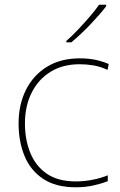

<svg xmlns="http://www.w3.org/2000/svg" viewBox="-20 -786 512 816"><path d="M302 10Q218 10 164 -25.5Q110 -61 84.5 -122.5Q59 -184 59 -261Q59 -342 90.5 -404.5Q122 -467 180 -502.5Q238 -538 319 -538Q355 -538 384.5 -532Q414 -526 442 -514L437 -489Q407 -503 377.5 -508Q348 -513 319 -513Q247 -513 195 -481Q143 -449 114.5 -392Q86 -335 86 -261Q86 -193 108.5 -137Q131 -81 178.5 -48Q226 -15 302 -15Q338 -15 373.5 -22Q409 -29 438 -41V-16Q413 -6 378 2Q343 10 302 10ZM431 -759Q405 -725 364 -682Q323 -639 283 -606H262V-612Q285 -632 311.5 -660Q338 -688 362.5 -716.5Q387 -745 401 -766H431Z"/></svg>

Font: Noto Sans Gujarati Thin
Style: Regular
Weight: 100
Designer: Jelle Bosma - Monotype Design Team, Universal Thirst
Foundry: Monotype Imaging Inc.
Version: Version 2.106; ttfautohint (v1.8.4.7-5d5b)